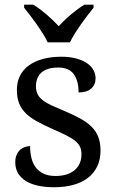

<svg xmlns="http://www.w3.org/2000/svg" viewBox="-20 -786 491 816"><path d="M210 9.8Q172.4 9.8 141.8 3.2Q111.3 -3.4 89.8 -16.8Q68.4 -30.3 56.6 -50Q44.9 -69.8 44.9 -96.2Q44.9 -116.2 51.5 -129.6Q58.1 -143.1 67.6 -150.9Q77.1 -158.7 88.1 -161.9Q99.1 -165 107.9 -165Q107.9 -138.7 113.3 -115.7Q118.7 -92.8 131.3 -75.4Q144 -58.1 164.8 -48.1Q185.5 -38.1 215.8 -38.1Q242.7 -38.1 263.2 -44.7Q283.7 -51.3 297.6 -63.2Q311.5 -75.2 318.8 -92Q326.2 -108.9 326.2 -128.9Q326.2 -147.5 320.6 -160.9Q314.9 -174.3 301 -186Q287.1 -197.8 263.2 -210Q239.3 -222.2 203.1 -237.8Q164.6 -254.9 136 -270.8Q107.4 -286.6 88.9 -305.2Q70.3 -323.7 61 -347.4Q51.8 -371.1 51.8 -403.8Q51.8 -438 65.2 -464.4Q78.6 -490.7 103.5 -508.5Q128.4 -526.4 163.1 -535.6Q197.8 -544.9 240.2 -544.9Q275.9 -544.9 303.2 -537.6Q330.6 -530.3 349.1 -517.8Q367.7 -505.4 377 -488.5Q386.2 -471.7 386.2 -453.1Q386.2 -425.8 367.4 -409.4Q348.6 -393.1 314 -393.1Q314 -443.4 293.2 -471.2Q272.5 -499 228 -499Q202.6 -499 184.6 -493.2Q166.5 -487.3 155 -476.6Q143.6 -465.8 138.2 -451.2Q132.8 -436.5 132.8 -418.9Q132.8 -399.9 139.6 -386Q146.5 -372.1 161.4 -360.4Q176.3 -348.6 200 -337.6Q223.6 -326.7 256.8 -313Q296.4 -296.4 324.7 -280.3Q353 -264.2 371.3 -245.1Q389.6 -226.1 398.4 -202.1Q407.2 -178.2 407.2 -147Q407.2 -107.9 393.1 -78.6Q378.9 -49.3 353 -29.5Q327.1 -9.8 290.8 0Q254.4 9.8 210 9.8ZM82.5 -766.1H121.6Q135.7 -757.3 150.1 -746.6Q164.6 -735.8 178.5 -723.9Q192.4 -711.9 205.3 -699.5Q218.3 -687 229.5 -674.8Q240.7 -687 253.7 -699.5Q266.6 -711.9 280.8 -723.9Q294.9 -735.8 309.6 -746.6Q324.2 -757.3 338.4 -766.1H377.4V-752.9Q365.7 -738.8 351.6 -720.2Q337.4 -701.7 323.5 -681.9Q309.6 -662.1 297.4 -642.6Q285.2 -623 277.3 -606H182.6Q174.8 -623 162.6 -642.6Q150.4 -662.1 136.5 -681.9Q122.6 -701.7 108.4 -720.2Q94.2 -738.8 82.5 -752.9Z"/></svg>

Font: Droid Serif
Style: Regular
Weight: 400
Designer: Monotype Design team
Foundry: Monotype Imaging Inc.
Version: Version 1.03